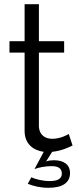

<svg xmlns="http://www.w3.org/2000/svg" viewBox="-20 -717 375 913"><path d="M112 157C139 168 172 176 211 176C278 176 313 151 313 106C313 66 284 45 237 45C226 45 211 46 199 51L228 5C275 0 310 -18 325 -25L307 -80C299 -75 267 -57 228 -57C196 -57 168 -74 165 -113V-467H285V-521H165V-697H97V-521H25V-467H97V-94C97 -34 137 -2 188 5L144 87C161 80 196 73 224 73C255 73 274 82 274 109C274 132 255 144 217 144C182 144 148 135 129 126Z"/></svg>

Font: Raleway Reg
Style: Regular
Weight: 400
Designer: Matt McInerney, Pablo Impallari, Rodrigo Fuenzalida
Foundry: Matt McInerney, Pablo Impallari, Rodrigo Fuenzalida
Version: Version 3.00 July 28, 2015